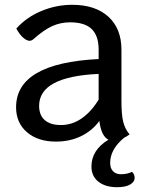

<svg xmlns="http://www.w3.org/2000/svg" viewBox="-20 -580 601 800"><path d="M541 161Q541 178 522 189Q503 200 468 200Q419 200 390 177Q361 154 361 114Q361 45 432 2Q402 -12 394 -76Q364 -35 317.5 -12.5Q271 10 213 10Q138 10 92.5 -29Q47 -68 47 -133Q47 -317 391 -334V-373Q391 -431 362 -459Q333 -487 272 -487Q232 -487 197 -471Q162 -455 117 -415Q110 -410 104 -410Q91 -410 76 -423.5Q61 -437 48 -461Q90 -508 152 -534Q214 -560 281 -560Q377 -560 431.5 -510.5Q486 -461 486 -373V-160Q486 -102 493.5 -72Q501 -42 520 -20Q506 -10 497 -6Q439 42 439 99Q439 121 451 133.5Q463 146 484 146Q510 146 530 136Q541 146 541 161ZM391 -165V-272Q143 -261 143 -139Q143 -100 166.5 -79.5Q190 -59 234 -59Q280 -59 320 -86.5Q360 -114 391 -165Z"/></svg>

Font: Krub Medium
Style: Regular
Weight: 500
Designer: Ekaluck Peanpanawate
Foundry: Cadson Demak Co.,Ltd.
Version: Version 1.000; ttfautohint (v1.6)